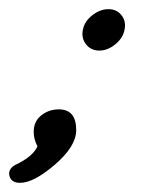

<svg xmlns="http://www.w3.org/2000/svg" viewBox="-89 -314 346 421"><path d="M128.9 -203.1Q110.4 -203.1 99.6 -216.8Q88.9 -230.5 92.8 -249Q96.2 -267.1 113.3 -280.5Q130.4 -293.9 148.9 -293.9Q167 -293.9 177.5 -280.5Q188 -267.1 184.1 -249Q180.7 -230.5 163.8 -216.8Q147 -203.1 128.9 -203.1ZM40 -74.2Q78.1 -74.2 78.1 -28.8Q78.1 6.8 31.5 46.9Q-15.1 86.9 -44.9 86.9Q-64 86.9 -68.1 72.3Q-72.3 57.6 -56.2 47.9Q-17.1 29.8 -6.8 6.8Q-15.1 -8.3 -15.1 -24.9Q-15.1 -47.9 1.5 -61Q18.1 -74.2 40 -74.2Z"/></svg>

Font: Florida Vibes
Style: Regular
Weight: 400
Italic angle: -30°
Designer: Turbologo.com
Foundry: Turbologo.com
Version: Version 1.000;hotconv 1.0.109;makeotfexe 2.5.65596